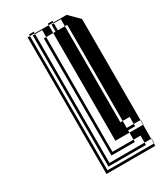

<svg xmlns="http://www.w3.org/2000/svg" viewBox="-180 -780 727 852"><g transform="rotate(-30 184.0 -354.0)"><path d="M177 -264H165V-312H141V-300H129V-324H141V-312H177V-300H273V-180H285V-300H213V-420H177V-408H165V-456H141V-444H129V-468H141V-456H177V-420H273V-300H285V-420H213V-540H177V-504H165V-552H141V-540H129V-564H141V-552H177V-540H273V-420H285V-540H213V-660H177V-696H141V-700H117V-708H141V-700H213V-660H273V-540H285V-660H273V-696H237V-700H213V-708H237V-700H305L355 -650V-132H357V-108H355V-132H321V-168H285V-180H213V-300H177ZM237 -684H225V-696H237ZM141 -684H129V-696H141ZM177 -648H165V-660H177ZM141 -60H129V-84H141V-72H285V-60H165V-72H141ZM321 -24H129V-36H321ZM141 -660H129V-684H141ZM237 -660H225V-684H237ZM177 -600H165V-648H141V-636H129V-660H141V-648H177ZM141 -612H129V-636H141ZM177 -552H165V-600H141V-588H129V-612H141V-600H177ZM141 -564H129V-588H141ZM141 -516V-540H129V-516ZM177 -456H165V-504H141V-492H129V-516H141V-504H177ZM141 -468H129V-492H141ZM141 -420V-444H129V-420ZM177 -360H165V-408H141V-396H129V-420H141V-408H177ZM141 -372H129V-396H141ZM177 -312H165V-360H141V-348H129V-372H141V-360H177ZM141 -324H129V-348H141ZM141 -276V-300H129V-276ZM177 -216H165V-264H141V-252H129V-276H141V-264H177ZM141 -228H129V-252H141ZM141 -180V-204H129V-180ZM141 -156H129V-180H141V-168H177V-120H165V-168H141ZM141 -132H129V-156H141ZM141 -108H129V-132H141V-120H177V-72H165V-120H141ZM141 -84H129V-108H141ZM177 -168H165V-216H141V-204H129V-228H141V-216H177V-180H273V-168H285V-132H321V-120H285V-108H355V-36H357V-12H355V-36H321V-72H285V-108H213V-180H177ZM141 -60V-36H129V-60ZM105 0V-700H117V-12H355V0Z"/></g></svg>

Font: Rubik Broken Fax
Style: Regular
Weight: 400
Designer: Hubert and Fischer, NaN
Foundry: Hubert and Fischer, NaN
Version: Version 2.201